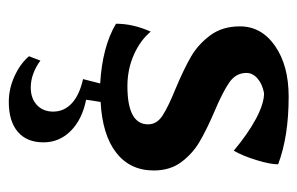

<svg xmlns="http://www.w3.org/2000/svg" viewBox="-140 -318 677 437"><g transform="rotate(90 198.5 -99.5)"><path d="M212 10 207 43Q252 52 278 78Q304 104 304 140Q304 178 280 198.5Q256 219 212 219Q182 219 153.5 206Q125 193 108 173L118 147Q131 157 147 163Q163 169 179 169Q204 169 219 155Q234 141 234 118Q234 93 215 75.5Q196 58 160 50L170 11Q86 6 34 -25Q34 -64 52 -104Q72 -80 105 -65.5Q138 -51 176 -51Q263 -51 263 -98Q263 -118 243 -131Q223 -144 181 -161Q136 -180 108.5 -196Q81 -212 60.5 -239.5Q40 -267 40 -307Q40 -356 84.5 -387Q129 -418 200 -418Q291 -418 354 -394Q354 -376 344.5 -345Q335 -314 323 -293Q285 -325 250.5 -343.5Q216 -362 192 -362Q171 -358 158.5 -347Q146 -336 146 -322Q146 -298 167.5 -283Q189 -268 234 -249Q276 -231 303 -215Q330 -199 349 -173.5Q368 -148 368 -111Q368 -57 327.5 -25.5Q287 6 212 10Z"/></g></svg>

Font: Mirza Medium
Style: Regular
Weight: 500
Designer: Arabic design by Kourosh Beigpour, Latin design by Eduardo Tunni, engineering by Lasse Fister
Version: Version 1.0010g